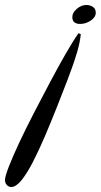

<svg xmlns="http://www.w3.org/2000/svg" viewBox="-86 -500 404 770"><path d="M-41 250Q-51 250 -58.5 242Q-66 234 -66 222Q-66 208 -50.5 168Q-35 128 -9 72.5Q17 17 49.5 -46Q82 -109 115 -171Q148 -233 177.5 -284.5Q207 -336 229 -367Q231 -366 233 -365Q235 -364 238 -363Q235 -332 225 -297Q215 -262 203.5 -230.5Q192 -199 183 -175Q163 -123 140 -65Q117 -7 93 49Q69 105 45.5 150.5Q22 196 0 223Q-22 250 -41 250ZM235 -404Q221 -404 212.5 -410.5Q204 -417 204 -432Q204 -449 222 -464.5Q240 -480 260 -480Q275 -480 286.5 -472.5Q298 -465 298 -449Q298 -431 278 -417.5Q258 -404 235 -404Z"/></svg>

Font: Dancing Script SemiBold
Style: Regular
Weight: 600
Designer: Pablo Impallari
Foundry: Pablo Impallari
Version: Version 2.001